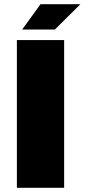

<svg xmlns="http://www.w3.org/2000/svg" viewBox="-20 -890 401 910"><path d="M60 -700H284V0H60ZM85 -750 172 -870H361L240 -750Z"/></svg>

Font: Fivo Sans Black
Style: Regular
Weight: 900
Designer: Alexander Slobzheninov
Foundry: Alexander Slobzheninov
Version: 1.0